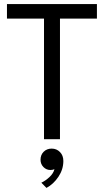

<svg xmlns="http://www.w3.org/2000/svg" viewBox="-20 -680 532 938"><path d="M195 -589H14V-660H453.5V-589H273V0H195ZM232.5 46Q256.5 46 273 62.8Q289.5 79.5 289.5 106.5Q289.5 147.5 265.5 183.5Q241.5 219.5 207 238L182 212.5Q202.5 203 221.8 185Q241 167 246 146.5Q237.5 150.5 226 150.5Q206.5 150.5 192.2 136Q178 121.5 178 100.5Q178 76.5 193.5 61.2Q209 46 232.5 46Z"/></svg>

Font: League Spartan
Style: Regular
Weight: 350
Foundry: The League of Moveable Type
Version: Version 2.002